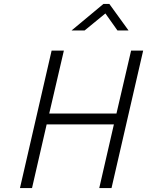

<svg xmlns="http://www.w3.org/2000/svg" viewBox="-20 -951 744 971"><path d="M482 0H544L704 -695H643L569 -377H229L303 -695H241L81 0H142L216 -322H556ZM342 -797H408L513 -883L574 -797H630L533 -931H503Z"/></svg>

Font: Titillium Web
Style: Light Italic
Weight: 300
Italic angle: -13°
Version: Version 1.001;PS 57.000;hotconv 1.0.70;makeotf.lib2.5.55311